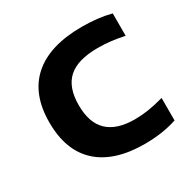

<svg xmlns="http://www.w3.org/2000/svg" viewBox="-132 -679 805 814"><g transform="rotate(-30 270.5 -272.0)"><path d="M47 -271.5Q47 -410 129.2 -482Q211.5 -554 369 -554Q448 -554 511 -537.5V-428Q475 -435.5 444.8 -439Q414.5 -442.5 382 -442.5Q284 -442.5 237.8 -401.2Q191.5 -360 191.5 -272.5Q191.5 -185.5 236 -143.5Q280.5 -101.5 368 -101.5Q400.5 -101.5 434 -106.5Q467.5 -111.5 511 -123.5V-13.5Q439.5 10 353.5 10Q204.5 10 125.8 -61.5Q47 -133 47 -271.5Z"/></g></svg>

Font: Encode Sans Expanded SemiBold
Style: Regular
Weight: 600
Width: 7
Designer: Multiple Designers
Foundry: Impallari Type
Version: Version 2.000